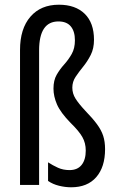

<svg xmlns="http://www.w3.org/2000/svg" viewBox="-20 -785 497 815"><path d="M379 -616Q379 -579 365 -551.5Q351 -524 333 -502Q315 -480 301 -459Q287 -438 287 -413Q287 -388 300.5 -366.5Q314 -345 341 -316Q373 -283 391.5 -258Q410 -233 418 -208.5Q426 -184 426 -152Q426 -76 388.5 -33Q351 10 282 10Q257 10 230.5 3.5Q204 -3 184 -17V-96Q204 -83 226 -73Q248 -63 275 -63Q309 -63 326.5 -85Q344 -107 344 -146Q344 -178 329.5 -203.5Q315 -229 280 -263Q237 -307 222 -341.5Q207 -376 207 -409Q207 -444 220.5 -467.5Q234 -491 252.5 -511.5Q271 -532 284.5 -556Q298 -580 298 -614Q298 -652 280.5 -673Q263 -694 228 -694Q146 -694 146 -571V0H65V-573Q65 -663 109 -714Q153 -765 230 -765Q300 -765 339.5 -726.5Q379 -688 379 -616Z"/></svg>

Font: Noto Sans Sinhala UI ExtraCondensed
Style: Regular
Weight: 400
Width: 2
Designer: Jelle Bosma - Monotype Design Team
Foundry: Monotype Imaging Inc.
Version: Version 2.006; ttfautohint (v1.8.4.7-5d5b)